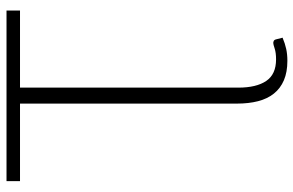

<svg xmlns="http://www.w3.org/2000/svg" viewBox="-184 -564 946 619"><g transform="rotate(-90 289.5 -255.0)"><path d="M316 40Q316 98 337.5 129.8Q359 161.5 407 161.5Q428.5 161.5 442 157Q455.5 152.5 460 152.5Q463 152.5 466.8 154.2Q470.5 156 472 163L477 182.5Q458 190.5 440.8 194.2Q423.5 198 402.5 198Q366 198 339.8 186.8Q313.5 175.5 296.8 154.5Q280 133.5 272.2 103.2Q264.5 73 264.5 35.5V-664H14.5V-707.5H564.5V-664H316Z"/></g></svg>

Font: Lato 2
Style: Regular
Weight: 300
Designer: Lukasz Dziedzic with Adam Twardoch and Botio Nikoltchev
Foundry: tyPoland Lukasz Dziedzic
Version: Version 2.015; 2015-08-06; http://www.latofonts.com/